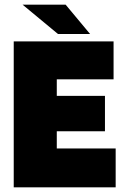

<svg xmlns="http://www.w3.org/2000/svg" viewBox="-20 -805 539 825"><path d="M477 -167V0H39V-627H468V-464H224V-393H431V-241H224V-167ZM229 -659 77 -785H262L367 -659Z"/></svg>

Font: Blinker ExtraBold
Style: Regular
Weight: 800
Designer: Juergen Huber
Foundry: supertype
Version: Version 1.017;hotconv 1.0.117;makeotfexe 2.5.65602